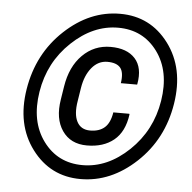

<svg xmlns="http://www.w3.org/2000/svg" viewBox="-52 -773 837 835"><g transform="rotate(5 366.5 -355.5)"><path d="M197.5 -618.2Q307.1 -720.7 439.5 -720.7Q571.8 -720.7 651.6 -614.3Q731.4 -507.8 706.5 -351.6Q681.6 -195.3 571.8 -92.5Q461.9 10.3 329.6 10.3Q197.3 10.3 117.2 -96.4Q37.1 -203.1 62.5 -359.4Q87.9 -515.6 197.5 -618.2ZM161.1 -136.5Q224.1 -50.8 333 -50.8Q441.9 -50.8 535.2 -139.6Q628.4 -228.5 649.4 -358.9Q670.4 -489.3 607.7 -574.5Q544.9 -659.7 436 -659.7Q327.1 -659.7 233.6 -571.3Q140.1 -482.9 119.1 -352.5Q98.1 -222.2 161.1 -136.5ZM214.4 -326.7 223.6 -384.8Q237.3 -472.2 288.1 -522.9Q338.9 -573.7 410.6 -573.7Q482.4 -573.7 517.8 -534.4Q553.2 -495.1 540 -422.9L539.1 -420.4H468.3Q475.6 -467.8 459 -487.8Q442.4 -507.8 402.3 -507.8Q362.3 -507.8 334.2 -473.9Q306.2 -439.9 297.4 -385.3L288.1 -326.7Q278.3 -268.6 295.4 -236.1Q312.5 -203.6 352.5 -203.6Q392.6 -203.6 416 -224.1Q439.5 -244.6 446.8 -291H516.6L517.6 -288.1Q507.3 -211.9 461.9 -174.8Q416.5 -137.7 344.7 -137.7Q272.9 -137.7 236.8 -190.2Q200.7 -242.7 214.4 -326.7Z"/></g></svg>

Font: Roboto-BlackItalic
Style: Italic
Weight: 900
Italic angle: -12°
Designer: Google
Version: Version 1.100141; 2013